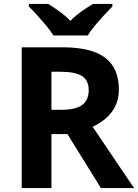

<svg xmlns="http://www.w3.org/2000/svg" viewBox="-20 -954 700 974"><path d="M298 -714Q444 -714 513.5 -661Q583 -608 583 -500Q583 -451 564.5 -414.5Q546 -378 515.5 -352.5Q485 -327 450 -311L660 0H492L322 -274H241V0H90V-714ZM287 -590H241V-397H290Q365 -397 397.5 -422Q430 -447 430 -496Q430 -547 395.5 -568.5Q361 -590 287 -590ZM251 -774Q237 -797 214.5 -824Q192 -851 168.5 -877Q145 -903 126 -921V-934H225Q251 -918 281 -896.5Q311 -875 337 -848Q363 -875 394 -896.5Q425 -918 451 -934H550V-921Q532 -903 508 -877Q484 -851 461.5 -824Q439 -797 425 -774Z"/></svg>

Font: Noto Sans Kayah Li
Style: Bold
Weight: 700
Designer: Monotype Design Team, Sérgio Martins
Foundry: Monotype Imaging Inc.
Version: Version 2.002; ttfautohint (v1.8.4.7-5d5b)